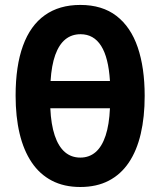

<svg xmlns="http://www.w3.org/2000/svg" viewBox="-20 -745 648 775"><path d="M564 -357.9Q564 -272.9 548.1 -204.8Q532.2 -136.7 500 -88.9Q467.8 -41 418.9 -15.6Q370.1 9.8 304.2 9.8Q238.3 9.8 189.2 -15.9Q140.1 -41.5 107.7 -89.8Q75.2 -138.2 59.1 -206.1Q43 -273.9 43 -358.9Q43 -479 72.8 -560.5Q102.5 -642.1 160.9 -683.6Q219.2 -725.1 304.2 -725.1Q392.6 -725.1 450.2 -680.7Q507.8 -636.2 535.9 -554Q564 -471.7 564 -357.9ZM304.2 -108.9Q340.3 -108.9 366 -131.1Q391.6 -153.3 406.2 -197.5Q420.9 -241.7 423.8 -308.1H183.1Q186 -242.7 200.9 -198.2Q215.8 -153.8 241.7 -131.3Q267.6 -108.9 304.2 -108.9ZM305.2 -606.9Q269.5 -606.9 243.9 -586.2Q218.3 -565.4 203.1 -523.4Q188 -481.4 184.1 -418H423.8Q418 -512.7 388.2 -559.8Q358.4 -606.9 305.2 -606.9Z"/></svg>

Font: Open Sans Condensed
Style: Regular
Weight: 400
Width: 3
Designer: Monotype Design Team
Foundry: Monotype Imaging Inc.
Version: Version 3.000